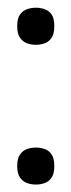

<svg xmlns="http://www.w3.org/2000/svg" viewBox="-20 -500 190 511"><path d="M75.5 -380.8Q64.2 -380.8 52.8 -384.5Q41.5 -388.2 33.7 -398.8Q25.8 -409.3 25.8 -430.5Q25.8 -451.8 33.7 -462Q41.5 -472.2 52.8 -475.8Q64.2 -479.5 75.5 -479.5Q87 -479.5 98.2 -475.8Q109.5 -472.2 117 -462Q124.5 -451.8 124.5 -430.5Q124.5 -409.3 117 -398.8Q109.5 -388.2 98.2 -384.5Q87 -380.8 75.5 -380.8ZM75.5 -8.8Q64.2 -8.8 52.8 -12.5Q41.5 -16.2 33.7 -26.8Q25.8 -37.3 25.8 -57.7Q25.8 -79 33.7 -89.5Q41.5 -100 52.8 -103.7Q64.2 -107.3 75.5 -107.3Q87 -107.3 98.2 -103.7Q109.5 -100 117 -89.5Q124.5 -79 124.5 -57.7Q124.5 -37.3 117 -26.8Q109.5 -16.2 98.2 -12.5Q87 -8.8 75.5 -8.8Z"/></svg>

Font: Matangi Light
Style: Regular
Weight: 300
Designer: Prashant Pant
Foundry: The Graphic Ant
Version: Version 3.002